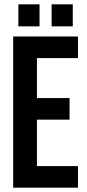

<svg xmlns="http://www.w3.org/2000/svg" viewBox="-20 -869 403 889"><path d="M41 -700H341V-600H151V-415H302V-315H151V-100H341V0H41ZM65 -849H163V-747H65ZM219 -849H317V-747H219Z"/></svg>

Font: Booming Bebas 2
Style: Regular
Weight: 400
Designer: Ryoichi Tsunekawa
Foundry: Ryoichi Tsunekawa
Version: Version 2.000